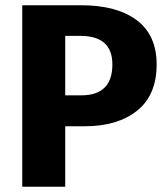

<svg xmlns="http://www.w3.org/2000/svg" viewBox="-20 -713 640 733"><path d="M289 -693Q426 -693 502 -636Q578 -579 578 -467Q578 -350 503.5 -290.5Q429 -231 304 -231H229V0H65V-693ZM290 -349Q409 -349 409 -467Q409 -576 287 -576H229V-349Z"/></svg>

Font: Fira Sans
Style: Bold
Weight: 700
Designer: bBox Type GmbH & Carrois Corporate GbR & Edenspiekermann AG
Foundry: bBox Type GmbH & Carrois Corporate GbR & Edenspiekermann AG
Version: Version 4.301;PS 004.301;hotconv 1.0.88;makeotf.lib2.5.64775